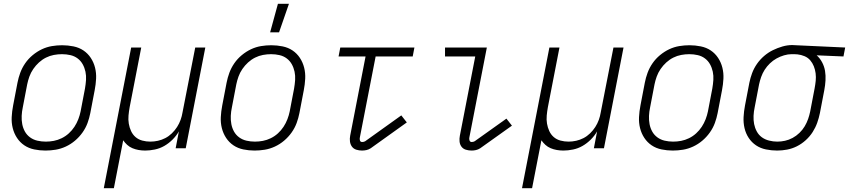

<svg xmlns="http://www.w3.org/2000/svg" viewBox="-20 -780 4466 1010"><path d="M219 12Q189 12 160 6Q131 0 108 -15.5Q85 -31 69.5 -54.5Q54 -78 47 -106Q40 -134 41.5 -164Q43 -194 49 -225L72 -345Q77 -371 86.5 -397Q96 -423 112.5 -447Q129 -471 152 -490Q175 -509 200.5 -521Q226 -533 253 -537.5Q280 -542 307 -542Q337 -542 366.5 -536Q396 -530 419 -514.5Q442 -499 457.5 -475.5Q473 -452 480 -424Q487 -396 485.5 -366Q484 -336 478 -305L455 -185Q450 -159 440.5 -133Q431 -107 414 -83Q397 -59 374.5 -40Q352 -21 326 -9Q300 3 273 7.5Q246 12 219 12ZM221 -35Q242 -35 263 -39Q284 -43 304.5 -53Q325 -63 342 -78.5Q359 -94 371.5 -113Q384 -132 392 -153Q400 -174 404 -194L427 -314Q431 -337 432.5 -359.5Q434 -382 429.5 -403Q425 -424 415 -442Q405 -460 388.5 -472.5Q372 -485 350.5 -490Q329 -495 306 -495Q285 -495 263.5 -491Q242 -487 222 -477Q202 -467 185 -451.5Q168 -436 155 -417Q142 -398 134.5 -377Q127 -356 123 -336L100 -216Q95 -193 94 -170.5Q93 -148 97 -127Q101 -106 111 -88Q121 -70 138 -57.5Q155 -45 176.5 -40Q198 -35 221 -35Z M526 210 670 -530H723L662 -216Q658 -194 656 -172Q654 -150 657.5 -129.5Q661 -109 669.5 -90.5Q678 -72 693 -59Q708 -46 728.5 -40.5Q749 -35 771 -35Q791 -35 811 -39.5Q831 -44 849.5 -53.5Q868 -63 884 -78.5Q900 -94 911.5 -112Q923 -130 930 -149.5Q937 -169 940 -188L1007 -530H1060L957 0H904L921 -89Q908 -66 888 -46Q868 -26 844.5 -12.5Q821 1 794.5 6.5Q768 12 744 12Q726 12 709 9Q692 6 676.5 -0.5Q661 -7 649 -18Q637 -29 628 -42L579 210Z M1319 12Q1289 12 1260 6Q1231 0 1208 -15.5Q1185 -31 1169.5 -54.5Q1154 -78 1147 -106Q1140 -134 1141.5 -164Q1143 -194 1149 -225L1172 -345Q1177 -371 1186.5 -397Q1196 -423 1212.5 -447Q1229 -471 1252 -490Q1275 -509 1300.5 -521Q1326 -533 1353 -537.5Q1380 -542 1407 -542Q1437 -542 1466.5 -536Q1496 -530 1519 -514.5Q1542 -499 1557.5 -475.5Q1573 -452 1580 -424Q1587 -396 1585.5 -366Q1584 -336 1578 -305L1555 -185Q1550 -159 1540.5 -133Q1531 -107 1514 -83Q1497 -59 1474.5 -40Q1452 -21 1426 -9Q1400 3 1373 7.5Q1346 12 1319 12ZM1321 -35Q1342 -35 1363 -39Q1384 -43 1404.5 -53Q1425 -63 1442 -78.5Q1459 -94 1471.5 -113Q1484 -132 1492 -153Q1500 -174 1504 -194L1527 -314Q1531 -337 1532.5 -359.5Q1534 -382 1529.5 -403Q1525 -424 1515 -442Q1505 -460 1488.5 -472.5Q1472 -485 1450.5 -490Q1429 -495 1406 -495Q1385 -495 1363.5 -491Q1342 -487 1322 -477Q1302 -467 1285 -451.5Q1268 -436 1255 -417Q1242 -398 1234.5 -377Q1227 -356 1223 -336L1200 -216Q1195 -193 1194 -170.5Q1193 -148 1197 -127Q1201 -106 1211 -88Q1221 -70 1238 -57.5Q1255 -45 1276.5 -40Q1298 -35 1321 -35ZM1401 -610 1442 -760H1500L1448 -610Z M1884 12Q1869 12 1854.5 7.5Q1840 3 1831.5 -8.5Q1823 -20 1821 -35.5Q1819 -51 1822 -66L1903 -483H1761L1770 -530H2160L2151 -483H1956L1873 -57Q1871 -49 1873.5 -41Q1876 -33 1885 -33Q1889 -33 1893.5 -34Q1898 -35 1901 -37L2091 -173L2120 -136L1930 0Q1919 7 1907.5 9.5Q1896 12 1884 12Z M2461 12Q2445 12 2430.5 7.5Q2416 3 2407.5 -8.5Q2399 -20 2397.5 -35.5Q2396 -51 2399 -66L2480 -483H2321V-530H2541L2449 -57Q2447 -49 2450 -41Q2453 -33 2461 -33Q2465 -33 2469.5 -34Q2474 -35 2477 -37L2644 -156L2673 -119L2506 0Q2495 7 2483.5 9.5Q2472 12 2461 12Z M2726 210 2870 -530H2923L2862 -216Q2858 -194 2856 -172Q2854 -150 2857.5 -129.5Q2861 -109 2869.5 -90.5Q2878 -72 2893 -59Q2908 -46 2928.5 -40.5Q2949 -35 2971 -35Q2991 -35 3011 -39.5Q3031 -44 3049.5 -53.5Q3068 -63 3084 -78.5Q3100 -94 3111.5 -112Q3123 -130 3130 -149.5Q3137 -169 3140 -188L3207 -530H3260L3157 0H3104L3121 -89Q3108 -66 3088 -46Q3068 -26 3044.5 -12.5Q3021 1 2994.5 6.5Q2968 12 2944 12Q2926 12 2909 9Q2892 6 2876.5 -0.5Q2861 -7 2849 -18Q2837 -29 2828 -42L2779 210Z M3519 12Q3489 12 3460 6Q3431 0 3408 -15.5Q3385 -31 3369.5 -54.5Q3354 -78 3347 -106Q3340 -134 3341.5 -164Q3343 -194 3349 -225L3372 -345Q3377 -371 3386.5 -397Q3396 -423 3412.5 -447Q3429 -471 3452 -490Q3475 -509 3500.5 -521Q3526 -533 3553 -537.5Q3580 -542 3607 -542Q3637 -542 3666.5 -536Q3696 -530 3719 -514.5Q3742 -499 3757.5 -475.5Q3773 -452 3780 -424Q3787 -396 3785.5 -366Q3784 -336 3778 -305L3755 -185Q3750 -159 3740.5 -133Q3731 -107 3714 -83Q3697 -59 3674.5 -40Q3652 -21 3626 -9Q3600 3 3573 7.5Q3546 12 3519 12ZM3521 -35Q3542 -35 3563 -39Q3584 -43 3604.5 -53Q3625 -63 3642 -78.5Q3659 -94 3671.5 -113Q3684 -132 3692 -153Q3700 -174 3704 -194L3727 -314Q3731 -337 3732.5 -359.5Q3734 -382 3729.5 -403Q3725 -424 3715 -442Q3705 -460 3688.5 -472.5Q3672 -485 3650.5 -490Q3629 -495 3606 -495Q3585 -495 3563.5 -491Q3542 -487 3522 -477Q3502 -467 3485 -451.5Q3468 -436 3455 -417Q3442 -398 3434.5 -377Q3427 -356 3423 -336L3400 -216Q3395 -193 3394 -170.5Q3393 -148 3397 -127Q3401 -106 3411 -88Q3421 -70 3438 -57.5Q3455 -45 3476.5 -40Q3498 -35 3521 -35Z M4068 12Q4038 12 4009 6Q3980 0 3957 -15.5Q3934 -31 3918.5 -54.5Q3903 -78 3896.5 -106Q3890 -134 3891.5 -164Q3893 -194 3899 -225L3922 -345Q3927 -370 3936.5 -395.5Q3946 -421 3962 -444Q3978 -467 3999.5 -485.5Q4021 -504 4045.5 -516Q4070 -528 4096 -535.5Q4122 -543 4148 -543Q4153 -543 4157.5 -542.5Q4162 -542 4167 -542L4426 -530L4417 -483L4276 -489Q4293 -474 4304.5 -452.5Q4316 -431 4320 -407Q4324 -383 4322.5 -357Q4321 -331 4316 -305L4293 -185Q4288 -160 4279 -134.5Q4270 -109 4255 -85.5Q4240 -62 4218.5 -42.5Q4197 -23 4172 -10.5Q4147 2 4120.5 7Q4094 12 4068 12ZM4069 -35Q4089 -35 4109.5 -39.5Q4130 -44 4149.5 -54.5Q4169 -65 4185.5 -81Q4202 -97 4213 -115.5Q4224 -134 4231 -154Q4238 -174 4242 -194L4265 -314Q4269 -335 4271 -355Q4273 -375 4270.5 -394.5Q4268 -414 4261 -431.5Q4254 -449 4242 -463Q4230 -477 4212 -484.5Q4194 -492 4175 -494L4158 -495H4144Q4125 -495 4104.5 -489Q4084 -483 4065 -472.5Q4046 -462 4030 -446.5Q4014 -431 4002.5 -413Q3991 -395 3984 -375Q3977 -355 3973 -336L3950 -216Q3945 -193 3944 -170.5Q3943 -148 3947 -127.5Q3951 -107 3961 -88.5Q3971 -70 3987.5 -58Q4004 -46 4025.5 -40.5Q4047 -35 4069 -35Z"/></svg>

Font: Lode Dark Term
Style: Italic
Weight: 400
Italic angle: -11°
Monospace: yes
Designer: Belleve Invis
Foundry: Belleve Invis
Version: Version 29.2.0